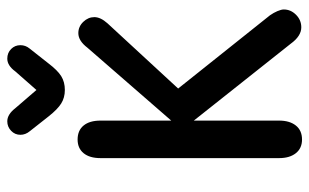

<svg xmlns="http://www.w3.org/2000/svg" viewBox="-181 -658 849 527"><g transform="rotate(-90 243.5 -394.5)"><path d="M176 -349V-543Q176 -573 162.5 -589.5Q149 -606 124 -606Q100 -606 86.5 -589.5Q73 -573 73 -543V-53Q73 -24 86.5 -7Q100 10 124 10Q149 10 162.5 -7Q176 -24 176 -53V-287L387 -21Q408 8 432 8Q452 8 466.5 -6.5Q481 -21 481 -40Q481 -47 476.5 -57.5Q472 -68 465 -78L264 -330L443 -524Q460 -543 460 -560Q460 -577 447 -590.5Q434 -604 416 -604Q395 -604 376 -579ZM260 -719 210 -777Q193 -799 174 -799Q159 -799 148 -788.5Q137 -778 137 -763Q137 -749 147 -737L188 -685Q207 -661 223 -651Q239 -641 260 -641Q282 -641 298 -651Q314 -661 333 -686L374 -738Q383 -749 383 -763Q383 -778 372.5 -788.5Q362 -799 346 -799Q327 -799 311 -777Z"/></g></svg>

Font: Beiruti SemiBold
Style: Regular
Weight: 600
Designer: Arlette Boutros
Foundry: Boutros
Version: Version 1.41